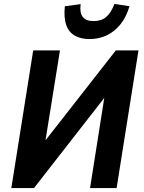

<svg xmlns="http://www.w3.org/2000/svg" viewBox="-20 -963 735 983"><path d="M38 0 150 -705H287L209 -220L189 -214L573 -705H689L577 0H441L518 -488L539 -494L154 0ZM438 -763Q394 -763 363 -780.5Q332 -798 319 -835Q306 -872 312 -931L393 -942Q387 -898 403.5 -876.5Q420 -855 459 -855Q498 -855 523 -875.5Q548 -896 566 -943L643 -931Q626 -874 595.5 -837Q565 -800 525.5 -781.5Q486 -763 438 -763Z"/></svg>

Font: Nunito Sans 7pt Condensed ExtraBold
Style: Italic
Weight: 800
Width: 3
Italic angle: -9°
Designer: Vernon Adams
Foundry: Vernon Adams
Version: Version 3.101;gftools[0.9.27]